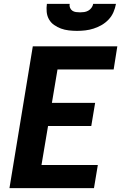

<svg xmlns="http://www.w3.org/2000/svg" viewBox="-20 -975 640 995"><path d="M29 0 150 -735H588L569 -615H278L249 -442H473L453 -322H229L195 -120H487L467 0ZM379 -815Q358 -815 336.5 -817.5Q315 -820 296 -827Q277 -834 260.5 -845.5Q244 -857 234 -874.5Q224 -892 222 -913Q220 -934 223 -955H341Q339 -944 343 -934.5Q347 -925 355 -919.5Q363 -914 373.5 -912.5Q384 -911 395 -911Q405 -911 416 -912.5Q427 -914 437 -919.5Q447 -925 454 -934.5Q461 -944 463 -955H581Q577 -933 568 -912Q559 -891 543 -874Q527 -857 507 -845.5Q487 -834 465.5 -827Q444 -820 422 -817.5Q400 -815 379 -815Z"/></svg>

Font: Iosevka Curly Heavy Extended
Style: Italic
Weight: 900
Width: 7
Italic angle: -9°
Monospace: yes
Designer: Belleve Invis
Foundry: Belleve Invis
Version: Version 11.1.0; ttfautohint (v1.8.3)